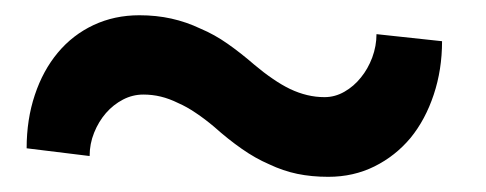

<svg xmlns="http://www.w3.org/2000/svg" viewBox="-20 -420 640 253"><path d="M562.5 -365.7 476.1 -375Q476.1 -359.4 470.5 -344.2Q464.8 -329.1 455.6 -317.9Q446.3 -306.2 433.8 -299.1Q421.4 -292 407.7 -292Q396 -292 384.8 -294.7Q373.5 -297.4 362.3 -302.7Q351.1 -308.1 339.4 -316.2Q327.6 -324.2 315.4 -334.5Q297.4 -350.1 280 -362.3Q262.7 -374.5 244.1 -382.3Q225.6 -391.1 205.8 -395.5Q186 -399.9 163.6 -399.9Q130.9 -399.9 103.3 -387Q75.7 -374 56.2 -350.6Q36.6 -327.1 25.9 -294.9Q15.1 -262.7 15.1 -224.6L98.1 -214.4Q98.1 -230.5 104 -245.1Q109.9 -259.8 119.6 -271Q129.4 -282.2 142.1 -288.8Q154.8 -295.4 168.9 -295.4Q180.7 -295.4 191.9 -292.7Q203.1 -290 214.8 -284.2Q226.1 -279.3 238 -271.2Q250 -263.2 262.2 -252.9Q280.8 -236.3 298.6 -223.9Q316.4 -211.4 334.5 -203.6Q353 -194.8 371.8 -190.9Q390.6 -187 412.6 -187Q445.8 -187 473.4 -200.7Q501 -214.4 521 -238.3Q540.5 -262.2 551.5 -295.2Q562.5 -328.1 562.5 -365.7Z"/></svg>

Font: Roboto Mono SemiBold
Style: Regular
Weight: 600
Monospace: yes
Designer: Google
Version: Version 3.000